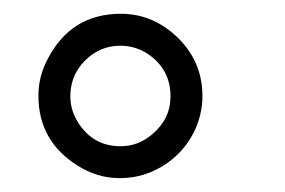

<svg xmlns="http://www.w3.org/2000/svg" viewBox="-20 -866 410 276"><path d="M153.8 -846.2Q201.2 -846.2 237.3 -810.1Q271 -775.9 271 -728Q271 -701.7 259.3 -677.2Q245.6 -649.4 220.7 -631.8Q189.5 -609.9 152.3 -609.9Q119.6 -609.9 90.8 -628.4Q35.2 -663.6 35.2 -728.5Q35.2 -756.3 48.8 -781.7Q82.5 -846.2 153.8 -846.2ZM152.8 -800.3Q123 -800.3 101.1 -777.8Q81.1 -756.8 81.1 -727.5Q81.1 -707.5 92.3 -689.9Q113.8 -655.8 153.3 -655.8Q179.2 -655.8 199.2 -673.3Q225.1 -695.3 225.1 -727.5Q225.1 -765.6 193.8 -787.6Q175.3 -800.3 152.8 -800.3Z"/></svg>

Font: BIZ UDPMincho
Style: Regular
Weight: 400
Designer: TypeBank Co., Ltd.
Foundry: Morisawa Inc.
Version: Version 1.06